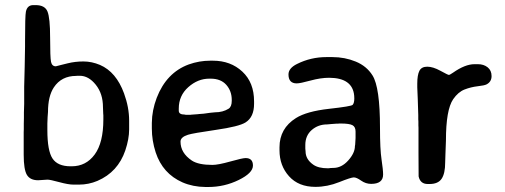

<svg xmlns="http://www.w3.org/2000/svg" viewBox="-20 -727 1976 752"><path d="M384.3 -280.8 383.3 -307.1Q383.3 -359.9 355.2 -395Q327.1 -430.2 292.5 -430.2H282.7L278.3 -429.7Q220.7 -429.7 190.9 -384.8Q168 -350.1 168 -288.6Q166.5 -273.9 166.5 -268.6L165.5 -243.2V-217.8Q165.5 -136.2 185.8 -106Q206.1 -75.7 256.3 -75.7H260.7Q316.9 -75.7 350.8 -121.8Q384.8 -168 384.8 -259.3V-275.9ZM72.8 -121.1V-209.5L73.2 -220.7V-242.7L73.7 -265.1V-287.1L74.7 -320.3V-387.7L76.7 -465.3Q77.1 -476.6 77.1 -488.3L78.1 -544.4V-566.4Q78.1 -666 81.5 -681.6Q86.9 -707 110.4 -707H119.6Q155.8 -707 166 -681.9Q176.3 -656.7 176.3 -579.3Q176.3 -502 179.9 -484.6Q183.6 -467.3 198.7 -467.3Q200.7 -467.3 219.7 -472.7L245.1 -479Q274.4 -486.3 306.9 -486.3Q339.4 -486.3 371.6 -472.7Q435.1 -445.3 465.8 -361.3Q485.8 -306.6 485.8 -254.4V-220.2Q485.8 -182.6 470.7 -137.7Q441.9 -53.2 361.8 -18.6Q327.1 -3.9 289.1 -3.9H268.1Q247.6 -3.9 211.9 -13.7Q176.3 -23.4 166 -23.4L129.4 -21Q98.1 -21 85.4 -42Q72.8 -63 72.8 -121.1Z M821.8 -287.1Q853 -287.1 875.5 -301.3Q887.7 -309.1 887.7 -332.5V-335.4Q887.7 -370.6 866.2 -394.8Q844.7 -418.9 805.2 -418.9H799.3Q754.9 -418.9 717.5 -385.7Q680.2 -352.5 680.2 -301.8V-293.5Q680.2 -278.3 703.1 -278.3L708 -277.3H725.6L728.5 -277.8L755.4 -279.8L758.8 -280.3L776.9 -281.7Q780.3 -282.2 784.7 -282.7Q789.1 -283.2 802.5 -285.2Q815.9 -287.1 821.8 -287.1ZM795.9 5.4H784.7Q735.4 4.9 694.8 -12.7Q617.2 -46.9 589.8 -129.9Q574.7 -176.3 574.7 -223.6V-245.6Q575.2 -294.9 593.8 -343.8Q631.8 -442.4 719.2 -474.6Q760.3 -489.3 803.2 -489.3H814Q883.3 -489.3 929.2 -446.5Q975.1 -403.8 975.1 -330.1V-320.3Q975.1 -268.6 941.9 -247.6Q916.5 -231.4 825.4 -218.3Q734.4 -205.1 716.3 -199.2Q687 -189.9 687 -172.4Q687 -127.9 731.4 -98.1Q757.3 -81.1 812 -81.1Q834.5 -81.1 882.1 -94.5Q929.7 -107.9 941.9 -107.9Q970.7 -107.9 970.7 -78.6Q970.7 -49.3 914.8 -22Q858.9 5.4 795.9 5.4Z M1176.8 -134.3Q1176.8 -103 1207 -82Q1227.1 -67.9 1263.7 -67.9H1266.6Q1275.4 -69.3 1285.2 -69.3Q1317.9 -69.3 1344 -98.6Q1370.1 -127.9 1370.1 -154.8L1371.1 -160.6L1372.6 -186.5V-211.9Q1372.6 -230 1360.6 -236.6Q1348.6 -243.2 1314.9 -243.2H1308.1L1304.7 -242.7H1298.3L1277.8 -241.2Q1267.6 -239.7 1261.2 -239.7Q1226.1 -239.7 1200.9 -217.8Q1175.8 -195.8 1175.8 -159.2V-145Q1176.8 -137.2 1176.8 -134.3ZM1142.1 -400.4Q1109.9 -400.4 1109.9 -435.5Q1109.9 -460 1143.6 -476.6Q1197.3 -503.4 1258.3 -503.4H1281.7Q1330.6 -503.4 1373.3 -485.8Q1416 -468.3 1439 -431.6Q1468.3 -385.3 1468.3 -226.1Q1468.3 -142.1 1474.4 -102.1Q1480.5 -62 1480.5 -43.5Q1480.5 -6.8 1433.6 -6.8Q1412.6 -6.8 1394.5 -19.5Q1376.5 -32.2 1365.7 -32.2Q1355 -32.2 1308.6 -13.7Q1262.2 4.9 1215.3 4.9Q1149.4 4.9 1112.1 -36.6Q1074.7 -78.1 1074.7 -138.7V-149.9Q1074.7 -224.1 1139.2 -264.6Q1181.2 -291 1268.8 -300.8Q1356.4 -310.5 1361.3 -316.4Q1367.7 -323.7 1367.7 -341.3Q1367.7 -346.7 1367.2 -352.5Q1360.8 -421.9 1269.5 -422.4Q1235.8 -422.4 1195.8 -411.4Q1155.8 -400.4 1142.1 -400.4Z M1614.3 -399.4Q1614.3 -433.1 1622.6 -449.5Q1630.9 -465.8 1653.3 -465.8Q1675.8 -465.8 1705.1 -449.7Q1734.4 -433.6 1738 -433.6Q1741.7 -433.6 1754.4 -442.4Q1801.8 -475.6 1838.4 -475.6H1852.1Q1874.5 -475.6 1889.9 -463.4Q1905.3 -451.2 1905.3 -429Q1905.3 -406.7 1885.7 -396.5Q1877.4 -392.1 1851.1 -389.2Q1824.7 -386.2 1799.6 -376.5Q1774.4 -366.7 1754.9 -338.4Q1726.6 -296.9 1726.6 -176.8L1724.6 -122.1L1723.6 -90.8Q1723.6 -47.4 1709.7 -26.9Q1695.8 -6.3 1662.6 -6.3H1655.3Q1626 -6.3 1619.6 -36.1Q1619.1 -38.6 1619.1 -128.9V-227.1L1618.7 -235.4V-251.5L1618.2 -259.8Q1618.2 -268.1 1618.2 -276.4L1616.2 -339.4L1614.3 -384.8Z"/></svg>

Font: Averia Sans Libre
Style: Regular
Weight: 400
Version: Version 1.002